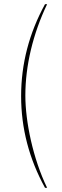

<svg xmlns="http://www.w3.org/2000/svg" viewBox="-20 -756 293 909"><path d="M193 133H203C136 -5 100 -181 100 -304C100 -445 136 -596 203 -736H193C118 -599 80 -454 80 -301C80 -148 118 -4 193 133Z"/></svg>

Font: Perun Thin
Style: Regular
Weight: 100
Foundry: Copyright (c) Stefan Peev, Context Ltd, 2016
Version: Version 1.089